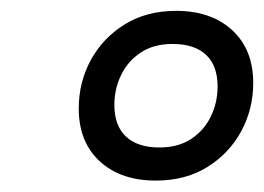

<svg xmlns="http://www.w3.org/2000/svg" viewBox="-20 -712 475 345"><path d="M296.5 -692.5Q359.5 -692.5 397.2 -657.8Q435 -623 435 -563Q435 -516 413.5 -476.2Q392 -436.5 352.8 -412Q313.5 -387.5 260 -387.5Q197 -387.5 159.2 -422.2Q121.5 -457 121.5 -517Q121.5 -564 143 -603.8Q164.5 -643.5 203.8 -668Q243 -692.5 296.5 -692.5ZM266.5 -447Q300.5 -447 323.8 -462.5Q347 -478 359 -503Q371 -528 371 -556.5Q371 -594 350.2 -613.5Q329.5 -633 290 -633Q256 -633 232.8 -617.5Q209.5 -602 197.5 -577Q185.5 -552 185.5 -523.5Q185.5 -486 206.5 -466.5Q227.5 -447 266.5 -447Z"/></svg>

Font: Newsreader ExtraBold
Style: Italic
Weight: 800
Italic angle: -17°
Designer: Hugues Gentile
Foundry: Production Type
Version: Version 1.003